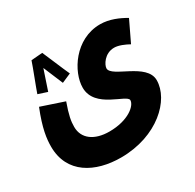

<svg xmlns="http://www.w3.org/2000/svg" viewBox="-161 -702 1131 1111"><g transform="rotate(-30 404.0 -146.5)"><path d="M176 -517C163 -477 119 -366 107 -330L168 -310C175 -331 196 -393 213 -444C232 -400 256 -340 268 -313L330 -340C308 -387 270 -481 251 -523ZM24 -27C24 152 173 230 344 230C588 230 746 76 746 -55C746 -170 528 -199 528 -259C528 -281 561 -341 626 -341C655 -341 692 -325 721 -309L787 -447C743 -473 685 -499 623 -499C455 -499 353 -336 353 -231C353 -91 556 -70 556 -31C556 6 487 66 361 66C261 66 197 19 197 -59C197 -96 203 -133 231 -211L79 -262C32 -145 24 -79 24 -27Z"/></g></svg>

Font: Noto Sans Arabic UI Cn Bk
Style: Regular
Weight: 900
Width: 3
Designer: Monotype Design Team, Nadine Chahine and Nizar Qandah
Foundry: Monotype Imaging Inc.
Version: Version 2.010